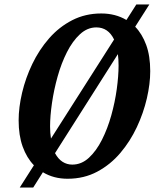

<svg xmlns="http://www.w3.org/2000/svg" viewBox="-20 -785 689 855"><path d="M68 50 131 -49Q99 -82 81 -132Q63 -182 63 -249Q63 -307 78.5 -372.5Q94 -438 124 -500.5Q154 -563 198.5 -614Q243 -665 301.5 -695Q360 -725 431 -725Q494 -725 543 -696L587 -765H645L582 -666Q613 -634 631 -585Q649 -536 649 -468Q649 -412 634 -347Q619 -282 589.5 -219Q560 -156 516 -104Q472 -52 413 -20.5Q354 11 281 11Q219 11 171 -18L128 50ZM203 -222Q203 -192 207 -168L488 -609Q462 -663 409 -663Q369 -663 336 -632.5Q303 -602 278 -552.5Q253 -503 236.5 -444Q220 -385 211.5 -326.5Q203 -268 203 -222ZM302 -52Q343 -52 376 -82.5Q409 -113 434 -162.5Q459 -212 475.5 -271Q492 -330 500 -388.5Q508 -447 508 -493Q508 -521 505 -544L225 -103Q239 -77 258.5 -64.5Q278 -52 302 -52Z"/></svg>

Font: Noto Serif ExtraCondensed
Style: Bold Italic
Weight: 700
Width: 2
Italic angle: -12°
Designer: Monotype Design Team
Foundry: Monotype Imaging Inc.
Version: Version 2.013; ttfautohint (v1.8.4.7-5d5b)